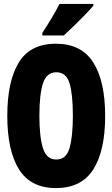

<svg xmlns="http://www.w3.org/2000/svg" viewBox="-20 -947 570 975"><path d="M264 8Q136 8 76.5 -87Q17 -182 17 -359Q17 -533 75 -629Q133 -725 264 -725Q393 -725 453.5 -630Q514 -535 514 -358Q514 -182 454 -87Q394 8 264 8ZM266 -137Q317 -137 333.5 -196Q350 -255 350 -359Q350 -469 333 -524.5Q316 -580 266 -580Q216 -580 198 -523Q180 -466 180 -359Q180 -253 198 -195Q216 -137 266 -137ZM195 -780Q220 -818 242.5 -855.5Q265 -893 282 -927H454V-918Q438 -899 412 -872Q386 -845 357 -817Q328 -789 304 -767H195Z"/></svg>

Font: Noto Sans Mono Condensed Black
Style: Regular
Weight: 900
Width: 3
Designer: Monotype Design Team
Foundry: Monotype Imaging Inc.
Version: Version 2.014